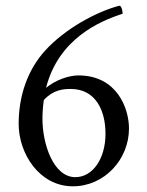

<svg xmlns="http://www.w3.org/2000/svg" viewBox="-20 -652 519 678"><path d="M134.8 -298.8C167 -334 201.2 -337.9 229.5 -337.9C317.4 -337.9 352.5 -262.7 352.5 -179.7C352.5 -91.8 307.6 -26.4 246.1 -26.4C168 -26.4 129.9 -144.5 129.9 -232.4C129.9 -255.9 131.8 -278.3 134.8 -298.8ZM256.8 -385.7C223.6 -385.7 176.8 -370.1 142.6 -341.8C186.5 -514.6 331.1 -577.1 413.1 -603.5C413.1 -609.4 410.2 -631.8 401.4 -631.8C319.3 -610.4 209 -549.8 139.6 -473.6C78.1 -406.2 45.9 -314.5 45.9 -214.8C45.9 -109.4 119.1 5.9 237.3 5.9C348.6 5.9 435.5 -88.9 435.5 -198.2C435.5 -268.6 393.6 -385.7 256.8 -385.7Z"/></svg>

Font: Crimson
Style: Roman
Weight: 400
Version: Version 0.2